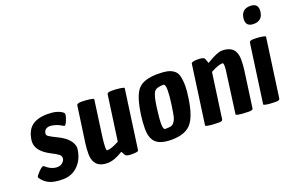

<svg xmlns="http://www.w3.org/2000/svg" viewBox="-95 -1137 2335 1522"><g transform="rotate(-20 1072.5 -376.0)"><path d="M410 -181Q410 -175 409 -168Q398 -85 346.5 -34.5Q295 16 219.5 16Q144 16 104 -4Q64 -24 40 -61Q37 -63 37 -66Q37 -77 65.5 -106.5Q94 -136 107 -136Q110 -136 114 -132Q161 -90 211 -90Q239 -90 257 -107.5Q275 -125 275 -143Q275 -161 262 -173Q242 -189 192 -214Q89 -269 89 -345Q89 -352 90 -360Q101 -440 147.5 -476Q194 -512 279 -512Q364 -512 405 -478H406Q413 -473 413 -462Q413 -451 408 -436Q389 -378 375 -378Q373 -378 370 -380L335 -399Q293 -416 263 -416Q218 -414 212 -373Q210 -357 226 -347Q242 -337 252.5 -331.5Q263 -326 283 -316Q353 -283 381.5 -247.5Q410 -212 410 -181Z M597 16Q523 16 495 -30Q477 -59 477 -104.5Q477 -150 483 -192L526 -496Q528 -512 564.5 -512Q601 -512 635.5 -507Q670 -502 669 -496L627 -192Q620 -138 620 -109Q620 -80 628 -80Q664 -80 729 -116L782 -496Q784 -512 820.5 -512Q857 -512 892 -507Q927 -502 926 -496L857 0Q856 6 854 8Q848 16 800 16Q752 16 745 0L744 -1L728 -31Q652 16 597 16Z M1210 -512Q1258 -512 1288.5 -505.5Q1319 -499 1342 -482Q1365 -465 1373 -436Q1383 -397 1383 -350.5Q1383 -304 1374 -250Q1353 -100 1301.5 -42Q1250 16 1136 16Q1022 16 988 -42Q966 -77 966 -135Q966 -193 974 -250Q996 -409 1044.5 -460.5Q1093 -512 1210 -512ZM1118 -82Q1151 -82 1166.5 -86Q1182 -90 1195.5 -109Q1209 -128 1215 -157.5Q1221 -187 1230.5 -253Q1240 -319 1240 -367.5Q1240 -416 1221 -416Q1161 -416 1143 -388.5Q1125 -361 1112.5 -269.5Q1100 -178 1100 -130Q1100 -82 1118 -82Z M1751 -512Q1825 -512 1854 -466Q1871 -437 1871 -392Q1871 -347 1865 -304L1823 0Q1822 6 1820 8Q1814 16 1786.5 16Q1759 16 1736 14Q1678 9 1680 0L1721 -304Q1730 -360 1730 -388Q1730 -416 1721 -416Q1685 -416 1620 -380L1567 0Q1566 6 1564 8Q1558 16 1530.5 16Q1503 16 1480 14Q1421 9 1423 0L1492 -496Q1494 -512 1545.5 -512Q1597 -512 1604 -496Q1604 -494 1605 -494L1619 -456Q1710 -512 1751 -512Z M1982 -496Q1984 -512 2020 -512Q2056 -512 2087.5 -507Q2119 -502 2118 -496L2049 0Q2048 6 2046 8Q2040 16 2013 16Q1986 16 1964 14Q1911 9 1913 0ZM2082 -768Q2145 -768 2145 -712Q2145 -705 2144 -696Q2134 -624 2062 -624Q1999 -624 1999 -680Q1999 -687 2000 -696Q2010 -768 2082 -768Z"/></g></svg>

Font: Chau Philomene One
Style: Italic
Weight: 400
Designer: Vicente Lamonaca
Foundry: TipoType
Version: Version 1.001